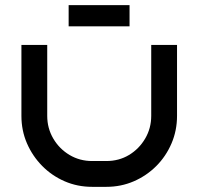

<svg xmlns="http://www.w3.org/2000/svg" viewBox="-20 -724 769 744"><path d="M666 -550V-275Q666 -218 644.5 -168Q623 -118 585.5 -80.5Q548 -43 498.5 -21.5Q449 0 392 0H337Q280 0 230.5 -21.5Q181 -43 143.5 -81Q106 -119 84.5 -168.5Q63 -218 63 -275V-550H163V-275Q163 -227 186.5 -187Q210 -147 249.5 -123.5Q289 -100 337 -100H392Q441 -100 480 -123.5Q519 -147 542.5 -187Q566 -227 566 -275V-550ZM246 -622V-704H482V-622Z"/></svg>

Font: Bruno Ace SC
Style: Regular
Weight: 400
Version: Version 1.100; ttfautohint (v1.8.4.7-5d5b);gftools[0.9.27]